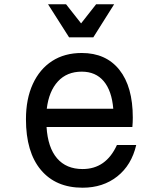

<svg xmlns="http://www.w3.org/2000/svg" viewBox="-20 -860 740 895"><path d="M615 -184Q593 -90 526.5 -37.5Q460 15 365 15Q240 15 170.5 -68Q101 -151 101 -304Q101 -399 133 -468.5Q165 -538 223 -575.5Q281 -613 361 -613Q474 -613 536.5 -534.5Q599 -456 599 -312Q599 -301 598.5 -289.5Q598 -278 597 -268H197Q203 -172 246 -122Q289 -72 365 -72Q474 -72 525 -184ZM361 -526Q292 -526 250 -480.5Q208 -435 198 -353H508Q501 -437 463.5 -481.5Q426 -526 361 -526ZM512 -840 415 -686H302L204 -840H288L358 -751L428 -840Z"/></svg>

Font: Martian Mono Light
Style: Regular
Weight: 300
Monospace: yes
Designer: Roman Shamin
Foundry: Evil Martians
Version: Version 1.000; ttfautohint (v1.8.4.7-5d5b)